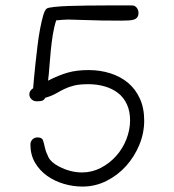

<svg xmlns="http://www.w3.org/2000/svg" viewBox="-20 -676 640 707"><path d="M511 -232Q511 -186 493 -142.5Q475 -99 444.5 -65Q414 -31 372.5 -10Q331 11 284 11Q249 11 215 1Q181 -9 153.5 -28.5Q126 -48 109 -77Q92 -106 92 -144Q92 -155 99.5 -162.5Q107 -170 118 -170Q135 -170 138.5 -159Q142 -148 145.5 -132Q149 -116 158.5 -97Q168 -78 197 -63Q239 -41 282 -41Q319 -41 351.5 -58Q384 -75 408 -102Q432 -129 445.5 -163.5Q459 -198 459 -233Q459 -267 447 -292.5Q435 -318 414 -334Q393 -350 365 -358Q337 -366 306 -366Q273 -366 253 -361Q233 -356 217.5 -348.5Q202 -341 186.5 -332Q171 -323 147 -316Q141 -306 133 -304.5Q125 -303 115 -303Q104 -303 96 -310.5Q88 -318 88 -329Q88 -342 102 -351Q103 -361 105 -385.5Q107 -410 110.5 -441Q114 -472 118 -506Q122 -540 127.5 -569Q133 -598 139 -619Q145 -640 153 -645Q158 -648 180 -650.5Q202 -653 233 -654Q264 -655 300.5 -655.5Q337 -656 370 -656H466Q477 -656 483.5 -647.5Q490 -639 490 -628Q490 -608 470 -603Q459 -600 426.5 -600Q394 -600 356 -600.5Q318 -601 283 -602.5Q248 -604 232 -604Q221 -604 209.5 -603Q198 -602 187 -601Q179 -577 174.5 -548.5Q170 -520 167 -490Q164 -460 162 -431.5Q160 -403 157 -379Q196 -399 229 -408.5Q262 -418 306 -418Q349 -418 386.5 -406Q424 -394 451.5 -371Q479 -348 495 -313Q511 -278 511 -232Z"/></svg>

Font: Wynona
Style: Regular
Weight: 400
Italic angle: -12°
Designer: Kanati
Foundry: Kanati and Michael Everson
Version: Version 2.000